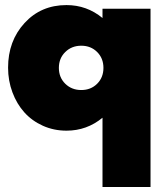

<svg xmlns="http://www.w3.org/2000/svg" viewBox="-20 -500 655 756"><path d="M241.8 14.5Q191.8 14.5 148.9 -4.8Q105.9 -24.1 75.9 -57.5Q45.9 -90.9 28.9 -136.6Q11.8 -182.3 11.8 -233.6Q11.8 -338.6 76.6 -409.3Q141.4 -480 241.8 -480Q321.8 -480 383.6 -429.1V-465.5H572.7V236.4H383.6V-36.4Q321.8 14.5 241.8 14.5ZM237 -295.2Q211.8 -270.5 211.8 -232.7Q211.8 -195 237 -170.2Q262.3 -145.5 300 -145.5Q337.7 -145.5 362.5 -170.2Q387.3 -195 387.3 -232.7Q387.3 -270.5 362.5 -295.2Q337.7 -320 300 -320Q262.3 -320 237 -295.2Z"/></svg>

Font: Spartan MB Black
Style: Regular
Weight: 900
Designer: Matt Bailey, Mirko Velimirovic
Foundry: Matt Bailey
Version: Version 1.005